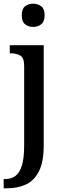

<svg xmlns="http://www.w3.org/2000/svg" viewBox="-31 -781 347 1041"><path d="M149 -635Q123 -635 105 -649.5Q87 -664 87 -698Q87 -733 105 -747Q123 -761 149 -761Q174 -761 192.5 -747Q211 -733 211 -698Q211 -664 192.5 -649.5Q174 -635 149 -635ZM-11 240V190H-5Q29 190 52 173.5Q75 157 87.5 117Q100 77 100 7V-424Q100 -468 78.5 -480Q57 -492 26 -492H22V-536H206V8Q206 97 180 148Q154 199 109 219.5Q64 240 5 240Z"/></svg>

Font: Noto Serif Georgian SemiCondensed Medium
Style: Regular
Weight: 500
Width: 4
Designer: Monotype Design Team, Akaki Razmadze
Foundry: Google LLC
Version: Version 2.003; ttfautohint (v1.8.4.7-5d5b)